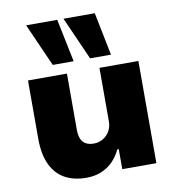

<svg xmlns="http://www.w3.org/2000/svg" viewBox="-86 -854 862 942"><g transform="rotate(-10 344.5 -383.0)"><path d="M269 11Q207 11 162.5 -13.5Q118 -38 93.5 -89Q69 -140 69 -219V-509H263V-228Q263 -202 270.5 -184Q278 -166 294 -157Q310 -148 334 -148Q359 -148 380 -160.5Q401 -173 413 -194.5Q425 -216 425 -242V-509H619V0H449V-100H442Q416 -46 372 -17.5Q328 11 269 11ZM388 -563 293 -777H449L492 -563ZM202 -563 107 -777H262L306 -563Z"/></g></svg>

Font: Nunito Sans 6pt Black
Style: Regular
Weight: 900
Version: Version 3.101;gftools[0.9.27]